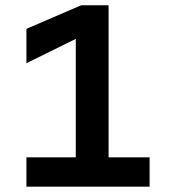

<svg xmlns="http://www.w3.org/2000/svg" viewBox="-20 -700 640 720"><path d="M79.1 0V-109.9H264.2V-554.2L79.1 -462.9V-591.8L284.2 -680.2H387.2V-109.9H541V0Z"/></svg>

Font: TASA Orbiter Text SemiBold
Style: Regular
Weight: 600
Designer: Weizhong Zhang
Version: Version 1.000;Glyphs 3.1.2 (3151)